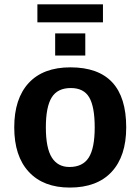

<svg xmlns="http://www.w3.org/2000/svg" viewBox="-20 -845 640 875"><path d="M555.2 -264.6Q555.2 -133.3 488.8 -61.8Q422.4 9.8 297.9 9.8Q177.7 9.8 111.3 -61.8Q44.9 -133.3 44.9 -264.6Q44.9 -395.5 110.8 -466.8Q176.8 -538.1 300.8 -538.1Q555.2 -538.1 555.2 -264.6ZM411.6 -264.6Q411.6 -358.4 386.7 -401.1Q361.8 -443.8 302.7 -443.8Q242.2 -443.8 215.6 -400.9Q189 -357.9 189 -264.6Q189 -170.4 216.1 -127.2Q243.2 -84 296.4 -84Q356.9 -84 384.3 -126.7Q411.6 -169.4 411.6 -264.6ZM231.4 -591.8V-692.9H368.7V-591.8ZM150.4 -825.2H449.2V-743.2H150.4Z"/></svg>

Font: Cousine
Style: Bold
Weight: 700
Monospace: yes
Designer: Steve Matteson
Foundry: Ascender Corporation
Version: Version 1.20